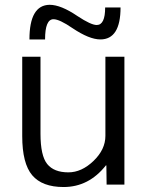

<svg xmlns="http://www.w3.org/2000/svg" viewBox="-20 -750 600 780"><path d="M70.3 -519.5H144.5V-207Q144.5 -117.2 171.9 -83.5Q199.2 -49.8 257.8 -49.8Q311.5 -49.8 359.9 -96.2Q408.2 -142.6 408.2 -198.2V-519.5H485.4V0H413.1L412.1 -78.1H410.2Q340.8 9.8 238.3 9.8Q151.4 9.8 110.8 -38.1Q70.3 -85.9 70.3 -197.3ZM373 -648.4Q407.2 -648.4 407.2 -719.7H469.7Q469.7 -589.8 387.7 -589.8Q342.8 -589.8 274.4 -635.7Q221.7 -671.9 197.3 -671.9Q163.1 -671.9 163.1 -589.8H99.6Q99.6 -729.5 181.6 -730.5Q227.5 -730.5 294.9 -684.6Q349.6 -648.4 373 -648.4Z"/></svg>

Font: Mgen+ 1c regular
Style: Regular
Weight: 400
Designer: [Source Han Sans]
Ryoko NISHIZUKA  (kana & ideographs); Paul D. Hunt (Latin, Greek & Cyrillic); Wenlong ZHANG  (bopomofo
Version: Version 1.059.20150602